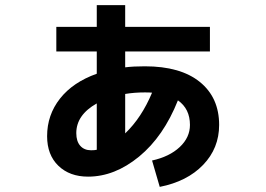

<svg xmlns="http://www.w3.org/2000/svg" viewBox="-20 -658 1040 750"><path d="M574 -31Q642 -46 682 -83.5Q722 -121 722 -170Q722 -233 675 -266Q619 -125 523.5 -46.5Q428 32 324 32Q252 32 208 -10.5Q164 -53 164 -126Q164 -209 214.5 -273Q265 -337 358 -370V-457H200V-553H358V-638H469V-553H800V-457H469V-395Q501 -399 546 -399Q685 -399 760.5 -338Q836 -277 836 -170Q836 -79 773.5 -14Q711 51 604 72ZM574 -296Q565 -297 546 -297Q505 -297 469 -291V-137Q533 -198 574 -296ZM358 -254Q278 -209 278 -138Q278 -106 293.5 -88.5Q309 -71 336 -71Q350 -71 358 -73Z"/></svg>

Font: Mplus 1p Bold
Style: Bold
Weight: 700
Version: Version 1.061